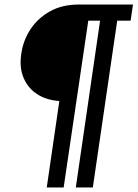

<svg xmlns="http://www.w3.org/2000/svg" viewBox="-20 -743 606 846"><path d="M186 83 241.5 -298Q185 -301.5 144 -328Q103 -354.5 83.8 -400.2Q64.5 -446 74 -507Q82 -564.5 114.2 -613.8Q146.5 -663 200.2 -693Q254 -723 326.5 -723H566L555.5 -652H496.5L389 83H314L421 -652H369L260.5 83Z"/></svg>

Font: Public Sans SemiBold
Style: Italic
Weight: 600
Italic angle: -8°
Designer: The Public Sans project authors (U.S. Web Design System). Libre Franklin designed by Pablo Impallari and Rodrigo Fuenzal
Version: Version 1.007; ttfautohint (v1.8.1) -l 8 -r 50 -G 200 -x 14 